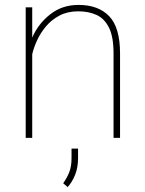

<svg xmlns="http://www.w3.org/2000/svg" viewBox="-20 -558 587 777"><path d="M296.4 -512.2Q253.4 -512.2 220.9 -495.1Q188.5 -478 166 -451.2Q143.6 -424.3 129.9 -394.3Q116.2 -364.3 110.4 -338.4V0H84V-528.3H110.4V-405.8Q134.3 -461.4 182.9 -499.8Q231.4 -538.1 297.9 -538.1Q377.9 -538.1 421.9 -492.4Q465.8 -446.8 465.8 -341.8V0H439.5V-341.8Q439.5 -409.2 421.1 -446Q402.8 -482.9 370.6 -497.6Q338.4 -512.2 296.4 -512.2ZM295.9 43.5V81.1Q295.9 119.6 284.2 148.9Q272.5 178.2 253.9 199.2L235.8 183.6Q252.9 159.2 261.2 136.5Q269.5 113.8 269.5 82V43.5Z"/></svg>

Font: Vazirmatn UI Thin
Style: Regular
Weight: 100
Designer: Saber Rastikerdar
Foundry: Saber Rastikerdar
Version: Version 33.003